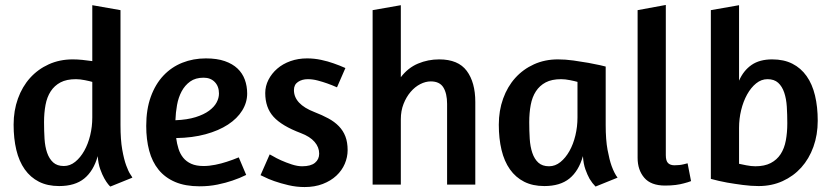

<svg xmlns="http://www.w3.org/2000/svg" viewBox="-20 -746 3360 776"><path d="M426 8Q424 7 417 -1.5Q410 -10 401.5 -25Q393 -40 385 -62.5Q377 -85 375 -115Q358 -55 320.5 -24.5Q283 6 219 6Q172 6 137.5 -11.5Q103 -29 80 -61.5Q57 -94 46 -140Q35 -186 35 -242Q35 -299 52.5 -347.5Q70 -396 101.5 -431Q133 -466 177 -486Q221 -506 274 -506Q292 -506 312.5 -504Q333 -502 353 -499V-725L467 -705V-241Q467 -181 474 -141.5Q481 -102 490 -77.5Q499 -53 506.5 -42Q514 -31 515 -28ZM353 -271V-415Q343 -418 323 -422Q303 -426 287 -426Q249 -426 224.5 -413Q200 -400 185 -377Q170 -354 164 -322Q158 -290 158 -252Q158 -217 160 -185Q162 -153 170.5 -128.5Q179 -104 195 -89.5Q211 -75 238 -75Q263 -75 284 -92Q305 -109 320.5 -136.5Q336 -164 344.5 -199Q353 -234 353 -271Z M812 -510Q857 -510 888.5 -499Q920 -488 940 -469Q960 -450 969.5 -424Q979 -398 979 -368Q979 -332 959 -299.5Q939 -267 901.5 -242.5Q864 -218 811 -203.5Q758 -189 692 -188Q695 -165 701.5 -144.5Q708 -124 720.5 -108.5Q733 -93 753 -84Q773 -75 803 -75Q825 -75 850 -80Q875 -85 896 -92Q921 -100 945 -110L975 -39Q949 -26 919 -16Q893 -7 859 0Q825 7 787 7Q729 7 688 -10.5Q647 -28 621 -60Q595 -92 583 -137Q571 -182 571 -237Q571 -304 589.5 -355Q608 -406 640.5 -440.5Q673 -475 717 -492.5Q761 -510 812 -510ZM689 -260Q737 -262 770.5 -272.5Q804 -283 825 -298.5Q846 -314 855.5 -332Q865 -350 865 -368Q865 -397 848 -414.5Q831 -432 803 -432Q770 -432 748.5 -416.5Q727 -401 714 -376.5Q701 -352 695.5 -321.5Q690 -291 689 -260Z M1221 -510Q1250 -510 1278 -504Q1306 -498 1328 -490Q1354 -481 1376 -471L1342 -393Q1322 -402 1302 -409Q1285 -415 1264.5 -420.5Q1244 -426 1224 -426Q1201 -426 1184.5 -415Q1168 -404 1168 -382Q1168 -325 1251 -293Q1282 -281 1307 -267.5Q1332 -254 1349.5 -236Q1367 -218 1376 -194.5Q1385 -171 1385 -139Q1385 -111 1373.5 -84Q1362 -57 1339.5 -36Q1317 -15 1284.5 -2.5Q1252 10 1211 10Q1178 10 1146 2.5Q1114 -5 1088.5 -14Q1063 -23 1048 -31L1033 -38L1070 -122L1083 -115Q1096 -107 1116 -98Q1136 -89 1159 -81.5Q1182 -74 1201 -74Q1236 -74 1253 -88Q1270 -102 1270 -125Q1270 -151 1251.5 -172.5Q1233 -194 1196 -208Q1119 -237 1085.5 -274Q1052 -311 1052 -370Q1052 -398 1065 -423.5Q1078 -449 1100.5 -468.5Q1123 -488 1154 -499Q1185 -510 1221 -510Z M1600 -434Q1629 -472 1669.5 -489Q1710 -506 1755 -506Q1832 -506 1866.5 -459.5Q1901 -413 1901 -334V0H1787V-326Q1787 -368 1772 -392.5Q1757 -417 1721 -417Q1700 -417 1678.5 -406Q1657 -395 1639.5 -374.5Q1622 -354 1611 -326Q1600 -298 1600 -264V0H1486V-705L1600 -725Z M2428 -241Q2428 -181 2435.5 -140.5Q2443 -100 2452 -75Q2463 -45 2476 -28L2387 8Q2374 -5 2363 -23Q2354 -39 2346 -61.5Q2338 -84 2336 -115Q2319 -55 2281.5 -24.5Q2244 6 2180 6Q2133 6 2098.5 -11.5Q2064 -29 2041 -61.5Q2018 -94 2007 -140Q1996 -186 1996 -242Q1996 -299 2013.5 -347.5Q2031 -396 2062.5 -431Q2094 -466 2138 -486Q2182 -506 2235 -506Q2265 -506 2297.5 -501.5Q2330 -497 2358 -492Q2386 -487 2405.5 -482.5Q2425 -478 2428 -477ZM2314 -271V-415Q2304 -418 2284 -422Q2264 -426 2248 -426Q2210 -426 2185.5 -413Q2161 -400 2146 -377Q2131 -354 2125 -322Q2119 -290 2119 -252Q2119 -217 2121 -185Q2123 -153 2131.5 -128Q2140 -103 2156 -88.5Q2172 -74 2199 -74Q2224 -74 2245 -91Q2266 -108 2281.5 -135.5Q2297 -163 2305.5 -198.5Q2314 -234 2314 -271Z M2557 -108V-705L2671 -726V-119Q2671 -96 2680 -87Q2689 -78 2706 -78Q2716 -78 2725.5 -79Q2735 -80 2743 -82Q2752 -84 2759 -86L2773 -14Q2760 -9 2744 -5Q2730 -1 2711 1.5Q2692 4 2668 4Q2611 4 2584 -27.5Q2557 -59 2557 -108Z M2853 -705 2967 -725V-420Q2985 -461 3017.5 -483.5Q3050 -506 3101 -506Q3148 -506 3182.5 -488.5Q3217 -471 3240 -438.5Q3263 -406 3274 -360Q3285 -314 3285 -258Q3285 -201 3267.5 -152.5Q3250 -104 3218.5 -69Q3187 -34 3143 -14Q3099 6 3046 6Q3016 6 2982 1.5Q2948 -3 2919 -8Q2886 -14 2853 -23ZM2967 -229V-84Q2976 -82 2996 -78Q3016 -74 3033 -74Q3070 -74 3095 -87Q3120 -100 3135 -123Q3150 -146 3156 -178Q3162 -210 3162 -248Q3162 -283 3160 -315Q3158 -347 3149.5 -372Q3141 -397 3125 -411.5Q3109 -426 3082 -426Q3057 -426 3036 -409Q3015 -392 2999.5 -364Q2984 -336 2975.5 -301Q2967 -266 2967 -229Z"/></svg>

Font: Amaranth
Style: Regular
Weight: 400
Designer: Gesine Todt
Foundry: Gesine Todt
Version: Version 1.001